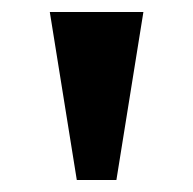

<svg xmlns="http://www.w3.org/2000/svg" viewBox="-20 -734 322 320"><path d="M108 -434 63 -714H219L174 -434Z"/></svg>

Font: Noto Serif Lao Condensed ExtraBold
Style: Regular
Weight: 800
Width: 3
Designer: Monotype Design Team
Foundry: Monotype Imaging Inc.
Version: Version 2.003; ttfautohint (v1.8.4.7-5d5b)